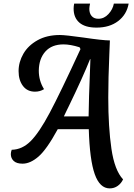

<svg xmlns="http://www.w3.org/2000/svg" viewBox="-20 -884 744 1064"><path d="M472 -168H300Q239 -56 193.5 -16.5Q148 23 105 23Q72 23 56 8Q40 -7 40 -30Q40 -42 45 -54Q103 -55 150 -102Q197 -149 255.5 -259Q314 -369 426 -612L421 -622Q370 -638 332 -638Q267 -638 231.5 -598.5Q196 -559 195 -493Q195 -436 224 -390Q202 -376 174 -376Q131 -376 107 -408Q83 -440 83 -490Q83 -540 109.5 -586Q136 -632 188 -661Q240 -690 312 -690Q342 -690 442 -676Q550 -660 589 -660L586 -586Q580 -450 580 -344Q580 -179 597.5 -59.5Q615 60 662 110Q652 132 632.5 146Q613 160 588 160Q533 160 505 81Q477 2 472 -168ZM481 -556H479Q440 -458 362 -297Q356 -285 349 -270.5Q342 -256 334 -239H471Q471 -306 481 -556ZM388 -836Q388 -849 391 -864H479Q475 -845 475 -835Q475 -810 488 -795Q501 -780 525 -780Q557 -780 581 -806Q605 -832 611 -864H693Q682 -803 634.5 -767Q587 -731 515 -731Q452 -731 420 -758.5Q388 -786 388 -836Z"/></svg>

Font: Sansita SW
Style: Italic
Weight: 400
Italic angle: -11°
Designer: Pablo Cosgaya
Foundry: Omnibus-Type
Version: Version 1.000